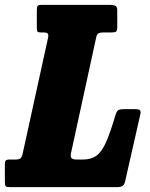

<svg xmlns="http://www.w3.org/2000/svg" viewBox="-64 -770 618 790"><path d="M-44 -22V-97Q-44 -113.5 -28.5 -113.5H-1.5Q12.5 -113.5 19.2 -118Q26 -122.5 29.5 -139L133.5 -613.5Q136.5 -627.5 132.2 -632Q128 -636.5 113.5 -636.5H104Q93 -636.5 90.2 -640Q87.5 -643.5 87.5 -655.5V-725.5Q87.5 -740.5 90.5 -745.2Q93.5 -750 108.5 -750H388.5Q402.5 -750 410.5 -746.2Q418.5 -742.5 418.5 -728V-658.5Q418.5 -644 413.8 -640.2Q409 -636.5 395 -636.5H362.5Q348.5 -636.5 341.8 -633.2Q335 -630 332 -617L228.5 -141.5Q225 -125 230 -119.2Q235 -113.5 254 -113.5H276Q311 -113.5 333 -129.5Q355 -145.5 372.8 -185.8Q390.5 -226 412 -299.5Q416.5 -313 423.2 -317Q430 -321 446 -321H493Q504 -321 509.5 -318Q515 -315 514.5 -304.5L451 -24.5Q448 -10 440 -5Q432 0 416 0H-22Q-36.5 0 -40.2 -3.5Q-44 -7 -44 -22Z"/></svg>

Font: Besley* Condensed Heavy
Style: Italic
Weight: 800
Width: 3
Italic angle: -13°
Designer: Owen Earl
Foundry: indestructible type*
Version: Version 3.000; ttfautohint (v1.8.3)